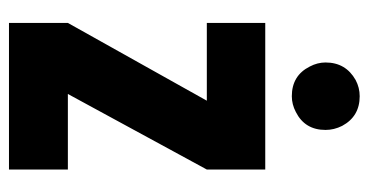

<svg xmlns="http://www.w3.org/2000/svg" viewBox="-212 -590 802 417"><g transform="rotate(90 188.5 -381.0)"><path d="M115.2 -687.5Q115.2 -731.4 153.3 -752.9Q169.9 -761.7 188.5 -761.7Q232.4 -761.7 252.9 -723.6Q261.7 -706.1 261.7 -687.5Q261.7 -642.6 222.7 -623Q206.1 -614.3 188.5 -614.3Q143.6 -614.3 124 -653.3Q115.2 -669.9 115.2 -687.5ZM29.3 0V-127.9L198.2 -429.7H29.3V-556.6H347.7V-429.7L183.6 -127.9H347.7V0Z"/></g></svg>

Font: Post No Bills Colombo ExtraBold
Style: Regular
Weight: 800
Designer: Kosala Senevirathne, Siva Puranthara, Lasantha Premarathna, Tharique Azeez
Foundry: Mooniak
Version: Version 1.220 ; ttfautohint (v1.6)